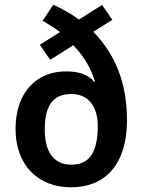

<svg xmlns="http://www.w3.org/2000/svg" viewBox="-20 -785 605 815"><path d="M206 -765 161 -697C186 -682 212 -666 235 -649L149 -595L193 -531L291 -593C334 -549 366 -497 383 -439L380 -437C356 -468 316 -482 260 -482C134 -482 46 -392 46 -237C46 -86 140 10 281 10C430 10 519 -91 519 -274C519 -440 465 -559 376 -650L457 -701L413 -764L315 -702C282 -727 245 -747 206 -765ZM283 -386C360 -386 395 -326 395 -251C395 -142 362 -86 283 -86C203 -86 170 -147 170 -235C170 -335 203 -386 283 -386Z"/></svg>

Font: Noto Sans Lao Looped SemiCondensed SemiBold
Style: Regular
Weight: 600
Width: 4
Designer: Mark Frömberg, Ben Mitchell
Foundry: The Fontpad Ltd
Version: Version 1.002